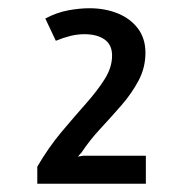

<svg xmlns="http://www.w3.org/2000/svg" viewBox="-20 -756 442 466"><path d="M70.5 -310V-351.5Q98 -398.5 129.5 -436Q161 -473.5 188.8 -504.8Q216.5 -536 234.2 -564.2Q252 -592.5 252 -621Q252 -647.5 233.8 -660.2Q215.5 -673 185 -673Q168 -673 150.8 -668.8Q133.5 -664.5 115.5 -657L90 -711Q117 -725.5 145 -730.8Q173 -736 197 -736Q235 -736 265.8 -723.5Q296.5 -711 314.8 -686.8Q333 -662.5 333 -628Q333 -592 316.5 -560.8Q300 -529.5 274.8 -500.5Q249.5 -471.5 223.5 -443.5Q197.5 -415.5 178 -386L169 -376L182 -378H334V-310Z"/></svg>

Font: Expletus Sans SemiBold
Style: Regular
Weight: 600
Version: Version 7.500